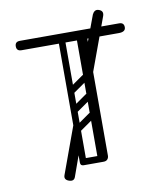

<svg xmlns="http://www.w3.org/2000/svg" viewBox="-93 -863 845 1006"><g transform="rotate(-10 330.0 -360.0)"><path d="M388 0Q361 0 361 -26Q361 -190 361 -350Q361 -510 361 -674Q361 -700 388 -700Q416 -700 416 -676V-28Q416 -16 409 -8Q402 0 388 0ZM66 -650Q40 -650 40 -675Q40 -700 66 -700H594Q620 -700 620 -675Q620 -650 584 -650ZM283 0Q265 0 265 -18V-660Q265 -676 283 -676Q300 -676 300 -659V-17Q300 0 283 0ZM265 -17Q265 -35 283 -35H386Q404 -35 404 -17Q404 0 385 0H282Q265 0 265 -17ZM275 -84 226 53Q218 75 192 66Q166 57 174 34L275 -243ZM503 -787Q528 -778 518 -751L400 -429L405 -603L467 -770Q472 -781 481 -786.5Q490 -792 503 -787ZM301 -383Q286 -372 277 -386Q273 -391 272.5 -398Q272 -405 280 -411L357 -465Q372 -475 382 -461Q386 -455 385.5 -448.5Q385 -442 378 -437ZM301 -282Q286 -271 277 -285Q273 -290 272.5 -297Q272 -304 280 -310L357 -364Q372 -374 382 -360Q386 -354 385.5 -347.5Q385 -341 378 -336ZM301 -181Q286 -170 277 -184Q273 -189 272.5 -196Q272 -203 280 -209L357 -263Q372 -273 382 -259Q386 -253 385.5 -246.5Q385 -240 378 -235Z"/></g></svg>

Font: Agu Display
Style: Regular
Weight: 400
Designer: Oluwaseun Badejo
Version: Version 1.103